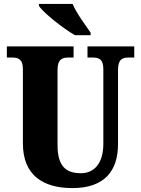

<svg xmlns="http://www.w3.org/2000/svg" viewBox="-20 -951 720 981"><path d="M363 -771H443V-784C417 -822 369 -886 351 -931H179V-921C201 -886 301 -807 363 -771ZM350 10C517 10 583 -81 583 -215V-594C583 -650 607 -657 639 -657H666V-714H427V-657H453C484 -657 508 -650 508 -598V-217C508 -110 456 -66 394 -66C318 -66 274 -100 274 -210V-594C274 -650 300 -657 330 -657H356V-714H15V-657H41C72 -657 97 -650 97 -598V-218C97 -54 202 10 350 10Z"/></svg>

Font: Noto Serif Ethiopic Condensed Black
Style: Regular
Weight: 900
Width: 3
Designer: Monotype Design Team
Foundry: Monotype Imaging Inc.
Version: Version 2.102